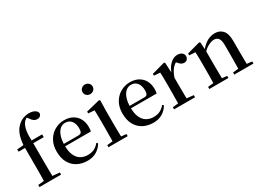

<svg xmlns="http://www.w3.org/2000/svg" viewBox="-36 -1546 3076 2284"><g transform="rotate(-30 1502.0 -404.0)"><path d="M35 0V-29L149 -40H215L332 -29V0ZM116 0Q118 -58 118.5 -116.5Q119 -175 119 -232V-489H30V-520L159 -532L119 -511V-520Q126 -615 149 -671.5Q172 -728 211 -763Q246 -796 285 -810Q324 -824 364 -824Q404 -824 435.5 -809.5Q467 -795 476 -763Q475 -741 460 -726.5Q445 -712 417 -712Q394 -712 374.5 -725Q355 -738 335 -768L309 -802V-811H353V-803Q327 -800 304.5 -785Q282 -770 269 -750Q252 -723 243 -690Q234 -657 231.5 -611.5Q229 -566 232 -503V-232Q232 -175 233 -116.5Q234 -58 235 0ZM176 -489V-527H376V-489Z M691 16Q613 16 552.5 -16Q492 -48 457.5 -110.5Q423 -173 423 -264Q423 -351 459.5 -413.5Q496 -476 555.5 -509.5Q615 -543 683 -543Q753 -543 802 -514.5Q851 -486 876 -437.5Q901 -389 901 -328Q901 -292 895 -267H473V-300H744Q773 -300 783.5 -316Q794 -332 794 -369Q794 -434 763.5 -472Q733 -510 679 -510Q641 -510 610 -484Q579 -458 560.5 -406Q542 -354 542 -277Q542 -195 565.5 -143Q589 -91 631 -66.5Q673 -42 726 -42Q779 -42 817 -61.5Q855 -81 883 -117L900 -103Q868 -47 815 -15.5Q762 16 691 16Z M983 0V-29L1091 -40H1140L1247 -29V0ZM1059 0Q1060 -25 1060.5 -66.5Q1061 -108 1061.5 -153Q1062 -198 1062 -232V-300Q1062 -350 1061.5 -388.5Q1061 -427 1059 -463L975 -469V-494L1165 -541L1177 -532L1174 -385V-232Q1174 -198 1174.5 -153Q1175 -108 1176 -66.5Q1177 -25 1178 0ZM1112 -655Q1084 -655 1063.5 -673.5Q1043 -692 1043 -721Q1043 -750 1063.5 -768.5Q1084 -787 1112 -787Q1140 -787 1160.5 -768.5Q1181 -750 1181 -721Q1181 -692 1160.5 -673.5Q1140 -655 1112 -655Z M1595 16Q1517 16 1456.5 -16Q1396 -48 1361.5 -110.5Q1327 -173 1327 -264Q1327 -351 1363.5 -413.5Q1400 -476 1459.5 -509.5Q1519 -543 1587 -543Q1657 -543 1706 -514.5Q1755 -486 1780 -437.5Q1805 -389 1805 -328Q1805 -292 1799 -267H1377V-300H1648Q1677 -300 1687.5 -316Q1698 -332 1698 -369Q1698 -434 1667.5 -472Q1637 -510 1583 -510Q1545 -510 1514 -484Q1483 -458 1464.5 -406Q1446 -354 1446 -277Q1446 -195 1469.5 -143Q1493 -91 1535 -66.5Q1577 -42 1630 -42Q1683 -42 1721 -61.5Q1759 -81 1787 -117L1804 -103Q1772 -47 1719 -15.5Q1666 16 1595 16Z M1884 0V-29L1993 -41H2060L2172 -29V0ZM1960 0Q1961 -25 1961.5 -66.5Q1962 -108 1962.5 -153Q1963 -198 1963 -232V-301Q1963 -352 1962.5 -388.5Q1962 -425 1960 -461L1877 -467V-492L2056 -541L2069 -532L2076 -390V-389V-232Q2076 -198 2076.5 -153Q2077 -108 2077.5 -66.5Q2078 -25 2079 0ZM2075 -320 2047 -377H2070Q2085 -429 2112 -466Q2139 -503 2172 -523Q2205 -543 2239 -543Q2271 -543 2294.5 -529.5Q2318 -516 2325 -485Q2325 -456 2310.5 -437.5Q2296 -419 2265 -419Q2243 -419 2226 -431Q2209 -443 2191 -465L2168 -490L2208 -486Q2161 -467 2129.5 -428Q2098 -389 2075 -320Z M2368 0V-29L2475 -40H2525L2630 -29V0ZM2444 0Q2445 -25 2445.5 -66.5Q2446 -108 2446.5 -153Q2447 -198 2447 -232V-301Q2447 -352 2446.5 -388.5Q2446 -425 2444 -461L2361 -467V-492L2540 -541L2553 -532L2560 -417V-415V-232Q2560 -198 2560.5 -153Q2561 -108 2561.5 -66.5Q2562 -25 2563 0ZM2711 0V-29L2817 -40H2867L2974 -29V0ZM2786 0Q2787 -25 2787.5 -66Q2788 -107 2788.5 -152Q2789 -197 2789 -232V-359Q2789 -427 2767.5 -454Q2746 -481 2706 -481Q2674 -481 2628.5 -458Q2583 -435 2534 -379L2527 -417H2541Q2596 -487 2648 -515Q2700 -543 2754 -543Q2821 -543 2861 -498Q2901 -453 2901 -353V-232Q2901 -197 2901.5 -152Q2902 -107 2902.5 -66Q2903 -25 2904 0Z"/></g></svg>

Font: Noto Serif SC ExtraLight SemiBold
Style: Regular
Weight: 600
Version: Version 2.002-H1;hotconv 1.1.0;makeotfexe 2.6.0